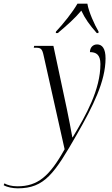

<svg xmlns="http://www.w3.org/2000/svg" viewBox="-158 -786 612 1046"><path d="M147 -614 146 -606H157C208 -649 248 -684 285 -728C305 -685 330 -650 369 -606H378L379 -614C357 -651 325 -722 318 -766H264C238 -720 185 -654 147 -614ZM-61 240C85 240 139 159 261 -54C349 -208 417 -343 417 -468C417 -521 399 -544 371 -544C349 -544 332 -528 332 -502C365 -502 389 -489 389 -437C389 -298 311 -159 238 -38H236C229 -78 216 -146 206 -193L133 -536H28L26 -526H37C65 -526 72 -520 80 -482L194 27C112 175 47 229 -63 229C-94 229 -118 222 -134 213L-138 223C-119 234 -88 240 -61 240Z"/></svg>

Font: Noto Serif Display Condensed Light
Style: Italic
Weight: 300
Width: 3
Italic angle: -12°
Designer: Monotype Design Team
Foundry: Monotype Imaging Inc.
Version: Version 2.009